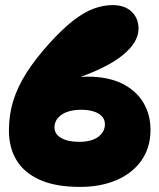

<svg xmlns="http://www.w3.org/2000/svg" viewBox="-20 -724 626 754"><path d="M524 -611Q524 -557 459.5 -505.5Q395 -454 262 -410L225 -409Q250 -417 275 -420Q300 -423 323 -423Q405 -423 460 -395.5Q515 -368 543 -321Q571 -274 571 -214Q571 -143 534.5 -92.5Q498 -42 436 -16Q374 10 295 10Q198 10 136 -18Q74 -46 44.5 -95.5Q15 -145 15 -211Q15 -273 32 -328Q49 -383 84 -438Q119 -493 174 -554Q224 -609 266 -642Q308 -675 346.5 -689.5Q385 -704 423 -704Q469 -704 496.5 -678.5Q524 -653 524 -611ZM301 -293Q250 -293 222 -273.5Q194 -254 194 -224Q194 -197 220.5 -182Q247 -167 291 -167Q339 -167 365.5 -186.5Q392 -206 392 -236Q392 -263 366.5 -278Q341 -293 301 -293Z"/></svg>

Font: DynaPuff SemiBold
Style: Regular
Weight: 600
Designer: Toshi Omagari, Jennifer Daniel
Foundry: Google Fonts
Version: Version 2.000